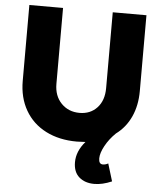

<svg xmlns="http://www.w3.org/2000/svg" viewBox="-61 -754 871 1039"><g transform="rotate(5 374.5 -234.0)"><path d="M692 -701V-289Q692 -211 664 -149.5Q636 -88 583 -49Q548 -15 526.5 24.5Q505 64 505 93Q505 124 527 124Q542 124 556 116L585 211Q534 233 490 233Q439 233 407.5 205.5Q376 178 376 125Q376 65 423 11Q393 13 376 13Q280 13 207.5 -24Q135 -61 95.5 -129.5Q56 -198 56 -289V-701H239V-289Q239 -223 278 -183Q317 -143 377 -143Q436 -143 472.5 -182.5Q509 -222 509 -289V-701Z"/></g></svg>

Font: Montserrat V1
Style: Bold
Weight: 700
Designer: Julieta Ulanovsky
Foundry: Julieta Ulanovsky
Version: Version 6.001